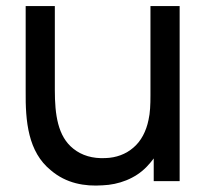

<svg xmlns="http://www.w3.org/2000/svg" viewBox="-20 -582 670 617"><path d="M463.5 -562.5V-275C463.5 -246.9 462.5 -218.8 457.3 -196.9C450 -160.4 433.3 -128.1 408.3 -107.3C384.4 -86.5 353.1 -75 318.8 -74C278.1 -71.9 242.7 -82.3 215.6 -104.2C165.6 -143.8 156.2 -213.5 156.2 -292.7V-562.5H62.5V-289.6C61.5 -192.7 69.8 -93.8 143.8 -34.4C192.7 7.3 252.1 17.7 310.4 13.5C360.4 11.5 414.6 -7.3 452.1 -46.9C460.4 -55.2 467.7 -64.6 474 -72.9V0H557.3V-562.5Z"/></svg>

Font: Manrope3 Medium
Style: Regular
Weight: 500
Width: 4
Designer: Mikhail Sharanda
Foundry: Mikhail Sharanda
Version: Version 3.000;PS 003.000;hotconv 1.0.88;makeotf.lib2.5.64775